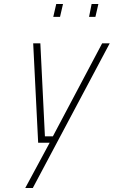

<svg xmlns="http://www.w3.org/2000/svg" viewBox="-20 -718 572 966"><path d="M248 -633 263 -698H297L282 -633ZM428 -633 441 -698H475L460 -633ZM147 -500H183L206 -32H246L494 -500H532L145 228H107L230 0H172Z"/></svg>

Font: Titillium Web ExtraLight
Style: Italic
Weight: 275
Italic angle: -13°
Version: Version 1.002;PS 57.000;hotconv 1.0.70;makeotf.lib2.5.55311